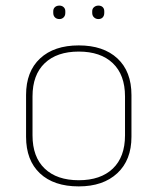

<svg xmlns="http://www.w3.org/2000/svg" viewBox="-20 -653 562 685"><path d="M261 12Q172 12 122.5 -34.5Q73 -81 73 -165V-314Q73 -398 123 -444.5Q173 -491 261 -491Q349 -491 399 -444.5Q449 -398 449 -314V-165Q449 -82 398.5 -35Q348 12 261 12ZM261 -10Q339 -10 382.5 -51.5Q426 -93 426 -170V-309Q426 -386 382.5 -427.5Q339 -469 261 -469Q183 -469 139.5 -427.5Q96 -386 96 -309V-170Q96 -93 139.5 -51.5Q183 -10 261 -10ZM192 -585Q182 -585 176 -591Q170 -597 170 -607V-613Q170 -622 176 -627.5Q182 -633 192 -633Q201 -633 207 -627.5Q213 -622 213 -613V-607Q213 -597 207 -591Q201 -585 192 -585ZM331 -585Q322 -585 315.5 -591Q309 -597 309 -607V-613Q309 -622 315.5 -627.5Q322 -633 331 -633Q341 -633 346.5 -627.5Q352 -622 352 -613V-607Q352 -597 346.5 -591Q341 -585 331 -585Z"/></svg>

Font: Sofia Sans Thin
Style: Regular
Weight: 250
Designer: Botio Nikoltchev, Ani Petrova
Foundry: lettersoup
Version: Version 4.101